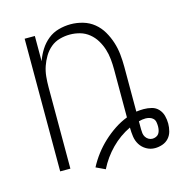

<svg xmlns="http://www.w3.org/2000/svg" viewBox="-89 -609 689 727"><g transform="rotate(-15 255.5 -245.5)"><path d="M238 37 202 20Q215 -5 232.5 -28Q250 -51 271 -70.5Q292 -90 316 -106Q340 -122 366 -132V-320Q366 -340 364 -360.5Q362 -381 356 -400Q350 -419 339.5 -436.5Q329 -454 313 -467Q297 -480 277.5 -485.5Q258 -491 238 -491Q218 -491 198 -485.5Q178 -480 162.5 -467Q147 -454 136.5 -436.5Q126 -419 119.5 -400Q113 -381 111 -360.5Q109 -340 109 -320V0H69V-520H109V-421Q117 -444 130 -464.5Q143 -485 161.5 -500Q180 -515 203.5 -521.5Q227 -528 251 -528Q275 -528 299 -521Q323 -514 342 -498.5Q361 -483 373.5 -461.5Q386 -440 393.5 -416.5Q401 -393 403.5 -368.5Q406 -344 406 -320V-144Q414 -145 421 -145.5Q428 -146 435 -146Q451 -146 466.5 -142Q482 -138 492.5 -126.5Q503 -115 507 -100Q511 -85 511 -69Q511 -54 507 -39Q503 -24 493 -13Q483 -2 468.5 3Q454 8 439 8Q421 8 405.5 -1Q390 -10 381 -24.5Q372 -39 369.5 -56.5Q367 -74 367 -92Q325 -72 292 -38.5Q259 -5 238 37ZM439 -29Q446 -29 453 -32Q460 -35 464 -41Q468 -47 469.5 -54.5Q471 -62 471 -69Q471 -77 469.5 -85.5Q468 -94 462.5 -99.5Q457 -105 449 -107.5Q441 -110 433 -110Q426 -110 419.5 -109Q413 -108 406 -106V-102Q406 -98 406 -94.5Q406 -91 406 -87V-86Q406 -83 406 -80.5Q406 -78 406 -75Q406 -67 407 -59Q408 -51 412.5 -44Q417 -37 424 -33Q431 -29 439 -29Z"/></g></svg>

Font: Zed Sans Extralight
Style: Regular
Weight: 200
Designer: Belleve Invis
Foundry: Belleve Invis
Version: Version 1.0.0; ttfautohint (v1.8.4)